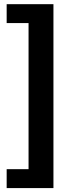

<svg xmlns="http://www.w3.org/2000/svg" viewBox="-20 -831 388 942"><path d="M12.7 91.8V-1H120.1V-717.8H12.7V-810.5H242.2V91.8Z"/></svg>

Font: Min Sans SemiBold
Style: Regular
Weight: 600
Designer: Jinseong-Kim, NotoSansCJK, Nunito
Foundry: Jinseong-Kim
Version: Version 1.400;Glyphs 3.1.2 (3151)